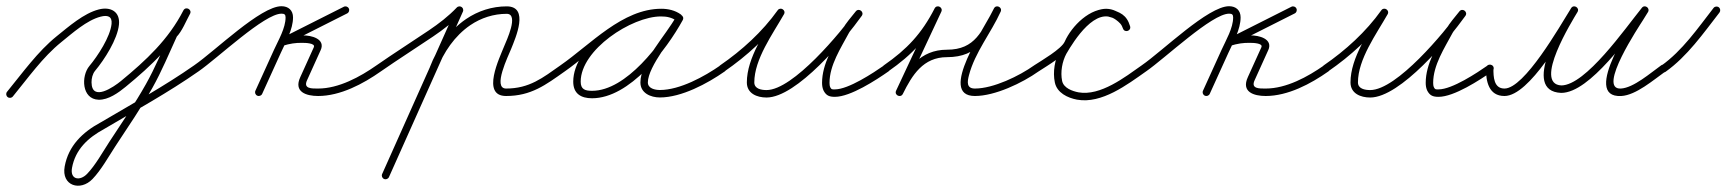

<svg xmlns="http://www.w3.org/2000/svg" viewBox="-22 -297 5557 618"><path d="M2.4 15.3C7.5 19.5 15.1 18.7 19.3 13.6C68 -45.8 115.7 -113.5 175.5 -161.6C210.9 -190.1 257.2 -231.9 302 -243.4C323.3 -248.9 339.6 -245.3 337.1 -220.2C332.9 -178.2 292.4 -116.5 265.8 -84.7C238.5 -52.1 240.9 22.2 295.1 24C326.9 25 359.4 1.3 382.6 -17.7C465.6 -85.9 540.2 -156 589.7 -252.5C593.3 -259.5 589.9 -265.8 584.6 -268.6C579.4 -271.4 572.3 -270.7 568.5 -263.8C556.8 -242.6 544.9 -210.9 528.5 -194.5C528.4 -194.4 527.8 -193.6 527.3 -192.8C526.7 -191.9 526.1 -191.1 526.1 -191C500.8 -135.9 477.3 -78.7 447.5 -25.9C411.7 37.8 369.5 99.4 329.4 160.4C307.9 193.2 285.5 234.4 258.3 262.7C235.4 286.6 202.8 281.6 209.8 243.2C220.7 183.8 261.5 146.2 312.7 118.6C312.7 118.6 312.8 118.5 312.9 118.4C313 118.4 313.1 118.3 313.1 118.3C414.8 58.2 520.1 0.6 616.9 -67.2C622.3 -71 623.6 -78.5 619.8 -83.9C616 -89.3 608.5 -90.6 603.1 -86.8C603.1 -86.8 603.1 -86.8 603.1 -86.8C506.9 -19.4 402.1 37.9 300.9 97.7C300.9 97.7 301 97.6 301.1 97.6C301.2 97.5 301.3 97.4 301.3 97.4C243.6 128.7 198.4 172.1 186.2 238.8C174.8 301.2 236.7 319.9 275.7 279.3C304 249.8 327 207.7 349.4 173.6C389.8 112.1 432.4 50 468.5 -14.1C498.5 -67.5 522.3 -125.3 547.9 -181C548 -181.1 547.3 -180.2 546.7 -179.3C546 -178.4 545.4 -177.4 545.5 -177.5C563.9 -195.9 576.6 -228.8 589.5 -252.2C593.3 -259.1 589.8 -265.4 584.5 -268.3C579.1 -271.1 571.9 -270.5 568.3 -263.5C520.4 -169.9 447.7 -102.3 367.4 -36.3C344.7 -17.6 273.7 31.9 272.6 -31.7C272.4 -44.4 275.9 -59.4 284.2 -69.3C314.1 -105 356.2 -170.6 360.9 -217.8C365.2 -260 333.5 -276.3 296 -266.6C247.3 -254.1 199 -211.3 160.5 -180.4C99.3 -131.1 50.5 -62.3 0.7 -1.6C-3.5 3.5 -2.7 11.1 2.4 15.3Z M616.8 -67.1C616.8 -67.1 616.8 -67.1 616.8 -67.1C678.7 -109.9 829 -253 884 -253C893.3 -253 897.2 -250.4 897.2 -241C897.2 -206.5 874.3 -168.2 860.1 -137C840.1 -93 820.1 -49 800.1 -5C797.3 1.1 800 8.2 806 10.9C812.1 13.7 819.2 11 821.9 5C821.9 5 821.9 5 821.9 5C841.9 -39 861.9 -83 881.9 -127C897.7 -161.8 921.2 -202.3 921.2 -241C921.2 -263.7 906.4 -277 884 -277C816.9 -277 671 -133.7 603.2 -86.9C597.7 -83.1 596.4 -75.6 600.1 -70.2C603.9 -64.7 611.4 -63.4 616.8 -67.1ZM1100.7 -269.9C1097.7 -275.8 1090.5 -278.2 1084.6 -275.2C1016.3 -240.8 947.9 -206.3 879.6 -171.9C873 -168.6 871.8 -161.9 873.9 -156.7C876 -151.4 881.6 -147.5 888.6 -149.7C909.7 -156.3 930.4 -159.9 952.5 -159C952.5 -159 952.7 -159 952.9 -159C953.1 -159 953.3 -159 953.3 -159C958.8 -159.1 994.4 -158.5 988.1 -145.1C988.1 -145.1 988.1 -145 988.1 -145C988.1 -145 988.1 -144.9 988.1 -144.9C973.6 -112.9 959.1 -80.9 944.6 -48.9C944.6 -48.9 944.7 -49 944.7 -49C944.7 -49 944.7 -49.1 944.7 -49.1C922.3 -1 963.7 12 1002 12C1073.5 12 1147 -27.1 1203.9 -67.2C1209.3 -71 1210.6 -78.5 1206.8 -83.9C1203 -89.3 1195.5 -90.6 1190.1 -86.8C1137.5 -49.8 1068.3 -12 1002 -12C981.6 -12 953.3 -10.8 966.4 -38.9C966.4 -38.9 966.5 -39 966.5 -39C966.5 -39 966.5 -39.1 966.5 -39.1C981 -71.1 995.5 -103.1 1009.9 -135.1C1009.9 -135.1 1009.9 -135 1009.9 -135C1009.9 -135 1009.9 -134.9 1009.9 -134.9C1027.3 -172.2 978.9 -183.7 952.7 -183C952.7 -183 952.9 -183 953.1 -183C953.3 -183 953.5 -183 953.5 -183C928.6 -183.9 905.1 -180 881.4 -172.6C874.4 -170.4 873.4 -163.2 875.7 -157.4C878.1 -151.6 883.8 -147.1 890.4 -150.4C958.7 -184.9 1027.1 -219.3 1095.4 -253.8C1101.3 -256.7 1103.7 -264 1100.7 -269.9Z M1203.9 -67.2C1203.9 -67.2 1203.9 -67.2 1203.9 -67.2C1259.1 -105.6 1316 -141.6 1371.7 -179.3C1405.5 -202.2 1437.4 -226.6 1465.7 -256.2C1470.3 -261 1470.1 -268.6 1465.3 -273.1C1460.5 -277.7 1452.9 -277.6 1448.3 -272.8C1448.3 -272.8 1448.3 -272.8 1448.3 -272.8C1421.2 -244.4 1390.7 -221.1 1358.3 -199.2C1302.4 -161.4 1245.5 -125.4 1190.1 -86.8C1184.7 -83.1 1183.4 -75.6 1187.2 -70.1C1190.9 -64.7 1198.4 -63.4 1203.9 -67.2ZM1461.9 -275.4C1455.8 -278.1 1448.7 -275.4 1446 -269.4C1366.7 -91.9 1287.4 85.6 1208 263.1C1205.3 269.2 1208.1 276.3 1214.1 279C1220.2 281.7 1227.3 278.9 1230 272.9C1230 272.9 1230 272.9 1230 272.9C1309.3 95.4 1388.6 -82.1 1468 -259.6C1470.7 -265.6 1467.9 -272.7 1461.9 -275.4ZM1384.2 -72.7C1384.2 -72.7 1384.2 -72.7 1384.2 -72.7C1405.8 -128.7 1441.5 -181.6 1491.5 -215.8C1526.3 -239.5 1566.8 -252.5 1609 -252.5C1649.4 -252.5 1607.7 -165.4 1601.1 -148.9C1586 -110.7 1525.6 12 1607 12C1687.6 12 1734.3 -23.7 1795.9 -67.2C1801.3 -71 1802.6 -78.5 1798.8 -83.9C1795 -89.3 1787.5 -90.6 1782.1 -86.8C1724.8 -46.4 1682 -12 1607 -12C1562.2 -12 1614.4 -117.3 1623.4 -140C1637.3 -175 1682.7 -276.5 1609 -276.5C1562 -276.5 1516.8 -262.1 1478 -235.6C1423.9 -198.7 1385.1 -141.9 1361.8 -81.3C1359.4 -75.1 1362.5 -68.2 1368.7 -65.8C1374.9 -63.4 1381.8 -66.5 1384.2 -72.7Z M1795.8 -67.1C1795.8 -67.1 1795.8 -67.1 1795.8 -67.1C1887.8 -131 1989 -244.8 2106.6 -244.8C2123.5 -244.8 2141.1 -241.2 2155 -231.2C2161.2 -226.8 2167.8 -229.9 2171.1 -235.1C2174.5 -240.3 2174.6 -247.6 2168 -251.4C2147.1 -263.5 2130.1 -268.1 2105.3 -268.1C1997.1 -268.1 1823.1 -150.4 1823.1 -34.2C1823.1 4.5 1848 19.3 1883.7 19.3C2004.8 19.3 2123.2 -136.7 2175.5 -232.2C2179.4 -239.3 2176 -245.6 2170.8 -248.5C2165.5 -251.4 2158.3 -250.8 2154.5 -243.8C2121.3 -183.3 2039.3 -98.5 2039.3 -31.6C2039.3 2.7 2072.4 16.7 2102 16.7C2171.7 16.7 2255.1 -28.1 2310.9 -67.2C2316.3 -71 2317.6 -78.5 2313.8 -83.9C2310 -89.3 2302.5 -90.6 2297.1 -86.8C2245.6 -50.8 2166.4 -7.3 2102 -7.3C2086.6 -7.3 2063.3 -12 2063.3 -31.6C2063.3 -83.4 2147 -180.2 2175.5 -232.2C2179.4 -239.2 2176 -245.6 2170.8 -248.5C2165.5 -251.4 2158.3 -250.8 2154.5 -243.8C2107.1 -157.2 1994.1 -4.7 1883.7 -4.7C1861.2 -4.7 1847.1 -9.2 1847.1 -34.2C1847.1 -136.6 2010.8 -244.1 2105.3 -244.1C2126 -244.1 2138.8 -240.6 2156 -230.6C2162.6 -226.8 2168.9 -229.6 2172.1 -234.5C2175.2 -239.4 2175.2 -246.3 2169 -250.8C2150.9 -263.7 2128.6 -268.8 2106.6 -268.8C1981.5 -268.8 1879.2 -154.2 1782.2 -86.9C1776.7 -83.1 1775.4 -75.6 1779.1 -70.2C1782.9 -64.7 1790.4 -63.4 1795.8 -67.1Z M2309.8 -67.1C2309.8 -67.1 2309.8 -67.1 2309.8 -67.1C2381.9 -116.7 2449.9 -178.5 2500.8 -250C2505.2 -256.2 2502 -262.8 2496.8 -266.1C2491.6 -269.4 2484.3 -269.5 2480.6 -262.9C2441.7 -194.7 2381.9 -111.7 2381.9 -31.7C2381.9 4 2414.6 16.9 2445.2 16.9C2542.5 16.9 2698.7 -171.4 2751.8 -246C2756.3 -252.4 2753.9 -259 2749.2 -262.6C2744.5 -266.1 2737.5 -266.6 2732.6 -260.5C2717.9 -241.9 2701.3 -223.5 2689.6 -203C2689.6 -203 2689.5 -202.9 2689.5 -202.8C2689.5 -202.7 2689.4 -202.7 2689.4 -202.7C2661.1 -149.7 2624 -92 2624 -30.3C2624 -21.5 2625.3 -12.5 2629.3 -4.5C2629.3 -4.5 2629.4 -4.4 2629.4 -4.4C2629.5 -4.3 2629.5 -4.2 2629.5 -4.2C2637.9 11 2647.8 14.7 2665.4 14.7C2715.5 14.7 2798.3 -39.5 2837.9 -67.2C2843.3 -71 2844.6 -78.5 2840.8 -83.9C2837 -89.3 2829.5 -90.6 2824.1 -86.8C2824.1 -86.8 2824.1 -86.8 2824.1 -86.8C2789.4 -62.6 2709.1 -9.3 2665.4 -9.3C2655.3 -9.3 2654.3 -8.9 2650.5 -15.8C2650.5 -15.8 2650.5 -15.7 2650.6 -15.6C2650.6 -15.5 2650.7 -15.5 2650.7 -15.5C2648.4 -19.9 2648 -25.4 2648 -30.3C2648 -87.3 2684.4 -142.3 2710.6 -191.3C2710.6 -191.3 2710.5 -191.3 2710.5 -191.2C2710.5 -191.1 2710.4 -191 2710.4 -191C2721.5 -210.5 2737.4 -228 2751.4 -245.5C2756.2 -251.6 2753.7 -258.4 2748.8 -262.1C2743.9 -265.7 2736.7 -266.3 2732.2 -260C2685.2 -193.7 2530.7 -7.1 2445.2 -7.1C2428.8 -7.1 2405.9 -10.9 2405.9 -31.7C2405.9 -106.4 2465 -187.1 2501.4 -251.1C2505.2 -257.7 2502.3 -264 2497.4 -267.1C2492.6 -270.2 2485.6 -270.1 2481.2 -264C2431.9 -194.7 2366 -134.9 2296.2 -86.9C2290.7 -83.1 2289.4 -75.7 2293.1 -70.2C2296.9 -64.7 2304.3 -63.4 2309.8 -67.1Z M2836.9 -67.1C2836.9 -67.1 2836.9 -67.1 2836.9 -67.1C2914.3 -121 2964.3 -174.2 3007.7 -259C3011.3 -266 3007.5 -272.2 3002.1 -274.9C2996.6 -277.5 2989.5 -276.7 2986.1 -269.6C2944.9 -181.4 2903.6 -93.2 2862.3 -5.1C2859 2.1 2862.6 8.2 2868 10.8C2873.4 13.4 2880.4 12.4 2884 5.3C2914 -55.4 2949.6 -113 3026 -113C3128.4 -113 3155.3 -177.7 3198.6 -258.8C3202.2 -265.7 3198.5 -271.8 3193 -274.5C3187.5 -277.3 3180.3 -276.5 3177.1 -269.4C3151.6 -213.3 2993.3 12 3116 12C3180.7 12 3268.5 -29.9 3321 -67.2C3326.4 -71.1 3327.6 -78.6 3323.8 -84C3319.9 -89.4 3312.4 -90.6 3307 -86.8C3258.8 -52.4 3175.5 -12 3116 -12C3088.3 -12 3091.4 -33.8 3096.8 -54.7C3116.1 -128.7 3167.6 -190.5 3198.9 -259.5C3202.1 -266.6 3198.6 -272.6 3193.3 -275.2C3188 -277.8 3181.1 -277 3177.4 -270.1C3138.7 -197.6 3117.4 -137 3026 -137C2939.4 -137 2896.8 -74.8 2862.5 -5.3C2858.9 1.8 2862.7 8 2868.1 10.6C2873.6 13.2 2880.7 12.3 2884.1 5.1C2925.3 -83.1 2966.6 -171.2 3007.9 -259.4C3011.2 -266.5 3007.6 -272.6 3002.3 -275.3C2997 -277.9 2989.9 -276.9 2986.3 -269.9C2944.7 -188.6 2897.4 -138.5 2823.1 -86.9C2817.7 -83.1 2816.4 -75.6 2820.1 -70.1C2823.9 -64.7 2831.4 -63.4 2836.9 -67.1Z M3320.6 -66.9C3320.6 -66.9 3320.6 -66.9 3320.6 -66.9C3348.7 -85.3 3413.6 -123 3427 -153.1C3444.9 -193.6 3496 -248.9 3544.8 -244.1C3544.8 -244.1 3544.3 -244.2 3543.8 -244.3C3543.3 -244.4 3542.7 -244.5 3542.8 -244.4C3567.6 -237.5 3584.1 -234.3 3592.5 -205.6C3594.7 -198.2 3601.7 -196.4 3607.5 -198.3C3613.3 -200.2 3617.9 -205.8 3615.3 -213.1C3611.8 -222.7 3607.9 -230.3 3600.9 -238C3600.9 -238 3600.8 -238.1 3600.7 -238.3C3600.6 -238.4 3600.5 -238.5 3600.5 -238.5C3595.2 -243.7 3589.9 -248.8 3583.7 -253C3583.7 -253 3583.8 -252.9 3583.9 -252.8C3584 -252.8 3584.1 -252.7 3584.1 -252.7C3503.5 -311.3 3423.1 -194.1 3389.6 -136C3389.6 -136 3389.6 -135.9 3389.5 -135.9C3389.5 -135.8 3389.5 -135.7 3389.5 -135.7C3373 -105.4 3366.1 -65.5 3373.3 -31.5C3380.3 1.9 3414.2 17.9 3444.7 23.8C3444.7 23.8 3444.8 23.8 3444.8 23.8C3444.8 23.8 3444.9 23.8 3444.9 23.8C3524.2 38 3606.2 -24.5 3666.9 -67.2C3672.3 -71 3673.6 -78.5 3669.8 -83.9C3666 -89.3 3658.5 -90.6 3653.1 -86.8C3599.2 -48.9 3520.2 12.9 3449.1 0.2C3449.1 0.2 3449.2 0.2 3449.2 0.2C3449.2 0.2 3449.3 0.2 3449.3 0.2C3429.2 -3.7 3401.5 -13.6 3396.7 -36.5C3390.8 -64.9 3396.8 -98.9 3410.5 -124.3C3410.5 -124.3 3410.5 -124.2 3410.5 -124.1C3410.4 -124.1 3410.4 -124 3410.4 -124C3434.9 -166.4 3506 -279.8 3569.9 -233.3C3569.9 -233.3 3570 -233.2 3570.1 -233.2C3570.2 -233.1 3570.3 -233 3570.3 -233C3575.2 -229.8 3579.4 -225.6 3583.5 -221.5C3583.5 -221.5 3583.4 -221.6 3583.3 -221.7C3583.2 -221.9 3583.1 -222 3583.1 -222C3588 -216.6 3590.3 -211.5 3592.7 -204.9C3595.4 -197.6 3602.1 -195.8 3607.7 -197.6C3613.3 -199.4 3617.7 -204.9 3615.5 -212.4C3604.6 -249.6 3582.5 -258.3 3549.2 -267.6C3549.2 -267.6 3548.7 -267.7 3548.2 -267.8C3547.7 -267.8 3547.2 -267.9 3547.2 -267.9C3487.3 -273.9 3427.4 -213.4 3405 -162.9C3394.7 -139.5 3330.2 -101.9 3307.4 -87.1C3301.9 -83.4 3300.3 -76 3303.9 -70.4C3307.6 -64.9 3315 -63.3 3320.6 -66.9Z M3666.8 -67.1C3666.8 -67.1 3666.8 -67.1 3666.8 -67.1C3728.7 -109.9 3879 -253 3934 -253C3943.3 -253 3947.2 -250.4 3947.2 -241C3947.2 -206.5 3924.3 -168.2 3910.1 -137C3890.1 -93 3870.1 -49 3850.1 -5C3847.3 1.1 3850 8.2 3856 10.9C3862.1 13.7 3869.2 11 3871.9 5C3871.9 5 3871.9 5 3871.9 5C3891.9 -39 3911.9 -83 3931.9 -127C3947.7 -161.8 3971.2 -202.3 3971.2 -241C3971.2 -263.7 3956.4 -277 3934 -277C3866.9 -277 3721 -133.7 3653.2 -86.9C3647.7 -83.1 3646.4 -75.6 3650.1 -70.2C3653.9 -64.7 3661.4 -63.4 3666.8 -67.1ZM4150.7 -269.9C4147.7 -275.8 4140.5 -278.2 4134.6 -275.2C4066.3 -240.8 3997.9 -206.3 3929.6 -171.9C3923 -168.6 3921.8 -161.9 3923.9 -156.7C3926 -151.4 3931.6 -147.5 3938.6 -149.7C3959.7 -156.3 3980.4 -159.9 4002.5 -159C4002.5 -159 4002.7 -159 4002.9 -159C4003.1 -159 4003.3 -159 4003.3 -159C4008.8 -159.1 4044.4 -158.5 4038.1 -145.1C4038.1 -145.1 4038.1 -145 4038.1 -145C4038.1 -145 4038.1 -144.9 4038.1 -144.9C4023.6 -112.9 4009.1 -80.9 3994.6 -48.9C3994.6 -48.9 3994.7 -49 3994.7 -49C3994.7 -49 3994.7 -49.1 3994.7 -49.1C3972.3 -1 4013.7 12 4052 12C4123.5 12 4197 -27.1 4253.9 -67.2C4259.3 -71 4260.6 -78.5 4256.8 -83.9C4253 -89.3 4245.5 -90.6 4240.1 -86.8C4187.5 -49.8 4118.3 -12 4052 -12C4031.6 -12 4003.3 -10.8 4016.4 -38.9C4016.4 -38.9 4016.5 -39 4016.5 -39C4016.5 -39 4016.5 -39.1 4016.5 -39.1C4031 -71.1 4045.5 -103.1 4059.9 -135.1C4059.9 -135.1 4059.9 -135 4059.9 -135C4059.9 -135 4059.9 -134.9 4059.9 -134.9C4077.3 -172.2 4028.9 -183.7 4002.7 -183C4002.7 -183 4002.9 -183 4003.1 -183C4003.3 -183 4003.5 -183 4003.5 -183C3978.6 -183.9 3955.1 -180 3931.4 -172.6C3924.4 -170.4 3923.4 -163.2 3925.7 -157.4C3928.1 -151.6 3933.8 -147.1 3940.4 -150.4C4008.7 -184.9 4077.1 -219.3 4145.4 -253.8C4151.3 -256.7 4153.7 -264 4150.7 -269.9Z M4252.8 -67.1C4252.8 -67.1 4252.8 -67.1 4252.8 -67.1C4324.9 -116.7 4392.9 -178.5 4443.8 -250C4448.2 -256.2 4445 -262.8 4439.8 -266.1C4434.6 -269.4 4427.3 -269.5 4423.6 -262.9C4384.7 -194.7 4324.9 -111.7 4324.9 -31.7C4324.9 4 4357.6 16.9 4388.2 16.9C4485.5 16.9 4641.7 -171.4 4694.8 -246C4699.3 -252.4 4696.9 -259 4692.2 -262.6C4687.5 -266.1 4680.5 -266.6 4675.6 -260.5C4660.9 -241.9 4644.3 -223.5 4632.6 -203C4632.6 -203 4632.5 -202.9 4632.5 -202.8C4632.5 -202.7 4632.4 -202.7 4632.4 -202.7C4604.1 -149.7 4567 -92 4567 -30.3C4567 -21.5 4568.3 -12.5 4572.3 -4.5C4572.3 -4.5 4572.4 -4.4 4572.4 -4.4C4572.5 -4.3 4572.5 -4.2 4572.5 -4.2C4580.9 11 4590.8 14.7 4608.4 14.7C4658.5 14.7 4741.3 -39.5 4780.9 -67.2C4786.3 -71 4787.6 -78.5 4783.8 -83.9C4780 -89.3 4772.5 -90.6 4767.1 -86.8C4767.1 -86.8 4767.1 -86.8 4767.1 -86.8C4732.4 -62.6 4652.1 -9.3 4608.4 -9.3C4598.3 -9.3 4597.3 -8.9 4593.5 -15.8C4593.5 -15.8 4593.5 -15.7 4593.6 -15.6C4593.6 -15.5 4593.7 -15.5 4593.7 -15.5C4591.4 -19.9 4591 -25.4 4591 -30.3C4591 -87.3 4627.4 -142.3 4653.6 -191.3C4653.6 -191.3 4653.5 -191.3 4653.5 -191.2C4653.5 -191.1 4653.4 -191 4653.4 -191C4664.5 -210.5 4680.4 -228 4694.4 -245.5C4699.2 -251.6 4696.7 -258.4 4691.8 -262.1C4686.9 -265.7 4679.7 -266.3 4675.2 -260C4628.2 -193.7 4473.7 -7.1 4388.2 -7.1C4371.8 -7.1 4348.9 -10.9 4348.9 -31.7C4348.9 -106.4 4408 -187.1 4444.4 -251.1C4448.2 -257.7 4445.3 -264 4440.4 -267.1C4435.6 -270.2 4428.6 -270.1 4424.2 -264C4374.9 -194.7 4309 -134.9 4239.2 -86.9C4233.7 -83.1 4232.4 -75.7 4236.1 -70.2C4239.9 -64.7 4247.3 -63.4 4252.8 -67.1Z M4761 -77.1C4761 -77.1 4761 -77.1 4761 -77.1C4760.7 -35.2 4769.7 12 4820.5 12C4901.4 12 5012.8 -189.7 5055.4 -258.1C5059.6 -264.8 5056.5 -271.4 5051.3 -274.5C5046.2 -277.6 5039 -277.4 5034.9 -270.6C5008.5 -226 4871.4 -3.9 5002.8 2C5002.8 2 5003 2 5003.1 2C5003.3 2 5003.4 2 5003.4 2C5095.9 1.6 5221.8 -182.9 5281.6 -256.9C5286.3 -262.8 5283.4 -269.5 5278.4 -273.1C5273.3 -276.7 5266.1 -277.2 5262.1 -270.9C5243.7 -241.6 5062.7 19.4 5196.7 12C5243.9 9.4 5300.7 -40.1 5338.9 -67.2C5344.3 -71 5345.6 -78.5 5341.8 -83.9C5338 -89.3 5330.5 -90.6 5325.1 -86.8C5325.1 -86.8 5325.1 -86.8 5325.1 -86.8C5291.4 -62.9 5236.2 -14.2 5195.3 -12C5116.6 -7.6 5256.5 -216.3 5266.8 -232.9C5272.1 -241.5 5277.2 -249.8 5282.4 -258.1C5286.4 -264.5 5283.8 -270.9 5279.2 -274.2C5274.5 -277.6 5267.6 -277.9 5262.9 -272C5209 -205.4 5082 -22.4 5003.3 -22C5003.3 -22 5003.4 -22 5003.6 -22C5003.7 -22 5003.9 -22 5003.9 -22C4911.5 -26.1 5039.5 -231.3 5055.6 -258.4C5059.6 -265.2 5056.6 -271.6 5051.5 -274.7C5046.4 -277.8 5039.2 -277.5 5035.1 -270.8C4998.3 -211.8 4884.8 -12 4820.5 -12C4785.8 -12 4784.8 -50 4785 -76.9C4785 -83.6 4779.7 -89 4773.1 -89C4766.4 -89 4761 -83.7 4761 -77.1Z M5339 -65.9C5339 -65.9 5339 -65.9 5339 -65.9C5409.4 -116 5460 -189.1 5512.5 -256.6C5516.5 -261.9 5515.6 -269.4 5510.4 -273.5C5505.1 -277.5 5497.6 -276.6 5493.5 -271.4C5493.5 -271.4 5493.5 -271.4 5493.5 -271.4C5442.5 -205.8 5393.5 -134.1 5325 -85.4C5319.6 -81.6 5318.4 -74.1 5322.2 -68.7C5326.1 -63.3 5333.5 -62 5339 -65.9Z"/></svg>

Font: FRB American Cursive Guidelines Arrows Light
Style: Italic
Weight: 300
Italic angle: -25°
Version: Version 2.0;Modular Font Editor K font №1